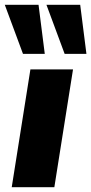

<svg xmlns="http://www.w3.org/2000/svg" viewBox="-36 -782 381 802"><path d="M13 0 91 -492H269L191 0ZM234 -557 158 -762H299L325 -557ZM60 -557 -16 -762H125L151 -557Z"/></svg>

Font: Nunito Sans Black
Style: Italic
Weight: 900
Italic angle: -9°
Designer: Vernon Adams
Foundry: Vernon Adams
Version: Version 3.006; ttfautohint (v1.8.3)